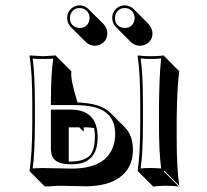

<svg xmlns="http://www.w3.org/2000/svg" viewBox="-20 -640 777 720"><path d="M505.9 -250Q505.9 -369.1 496.1 -429.2L498 -432.1Q516.1 -429.2 545.9 -429.2Q575.7 -429.2 594.2 -432.1L596.2 -429.2L652.3 -372.6Q644 -318.4 642.6 -193.4V-122.6Q642.6 -6.3 652.3 56.6L596.2 0L594.2 2.9L650.4 59.6Q632.3 56.6 602.5 56.6Q572.8 56.6 554.7 59.6L498 2.9L496.1 0Q505.9 -61 505.9 -179.2ZM181.2 -258.8V-255.9H184.1ZM231.9 -571.8Q231.9 -602.1 259.3 -615.7Q269 -620.1 278.8 -620.1Q297.9 -619.1 311.5 -606.4L368.2 -549.8Q381.8 -534.7 382.3 -515.6Q382.3 -484.9 354 -472.2Q344.7 -468.8 335.4 -468.3Q315.9 -469.2 302.2 -481.9L245.6 -538.6Q232.4 -552.7 231.9 -571.8ZM400.9 -571.8Q400.9 -602.1 428.2 -615.7Q438 -620.1 448.2 -620.1Q467.3 -619.1 481 -606.4L537.1 -549.8Q550.8 -534.7 551.8 -515.6Q551.8 -484.9 523.4 -472.2Q514.2 -468.8 504.4 -468.3Q484.9 -469.2 471.2 -481.9L414.6 -538.6Q401.4 -552.7 400.9 -571.8ZM237.8 -34.2Q241.2 -34.2 244.1 -34.2Q306.2 -34.2 324.7 -67.9Q335.9 -89.8 335.9 -126Q335.9 -145.5 333 -159.7Q319.3 -162.1 304.7 -162.6H293.5Q294.4 -153.3 293.9 -146L277.3 -162.6H237.8ZM270.5 -255.9Q356.9 -252.9 393.1 -217.8L449.7 -161.1Q478 -131.3 478.5 -79.6Q478.5 10.7 393.6 43.9Q355.5 58.1 305.7 58.6Q284.7 58.6 251.7 57.6Q218.8 56.6 197.8 56.6L148.4 59.6L91.8 2.9L90.8 0Q100.6 -61 101.1 -179.2V-250Q101.1 -369.1 90.8 -429.2L91.8 -432.1Q93.8 -432.1 141.1 -429.2L189 -432.1L190.9 -429.2L247.6 -372.6Q243.2 -343.3 270 -258.3Q270.5 -256.3 270.5 -255.9ZM411.1 -571.8Q411.1 -545.9 435.5 -537.1Q442.4 -535.2 448.2 -535.2Q474.1 -535.2 482.9 -559.6Q484.9 -566.4 484.9 -571.8Q484.9 -597.2 461.4 -607.4Q454.1 -609.9 448.2 -609.9Q423.3 -609.9 413.6 -585.9Q411.1 -578.6 411.1 -571.8ZM242.2 -571.8Q242.2 -545.9 266.6 -537.1Q273.4 -535.2 278.8 -535.2Q304.7 -535.2 314 -559.6Q315.9 -566.4 315.9 -571.8Q315.9 -597.2 292.5 -607.4Q285.2 -609.9 278.8 -609.9Q253.9 -609.9 244.6 -585.9Q242.2 -578.6 242.2 -571.8ZM170.9 -258.8Q170.9 -362.3 179.7 -420.4Q161.6 -418.9 141.1 -418.9Q118.7 -418.9 102.5 -420.4Q110.8 -361.8 110.8 -250V-179.2Q110.8 -65.9 102.5 -8.3Q119.1 -9.8 141.1 -9.8Q162.6 -9.8 195.8 -8.8Q229 -7.8 249 -7.8Q373.5 -7.8 403.8 -88.9Q411.6 -110.8 412.1 -136.2Q412.1 -223.1 324.2 -240.2Q295.9 -245.6 257.8 -246.1H170.9ZM346.2 -126Q346.2 -35.6 271 -25.4Q259.3 -23.9 244.1 -23.9Q179.7 -23.9 172.4 -64.9Q171.4 -72.3 170.9 -79.1V-229H248Q345.2 -227.5 346.2 -126ZM516.1 -250V-179.2Q516.1 -65.4 507.3 -8.3Q526.9 -10.3 546.1 -10Q565.4 -9.8 584.5 -8.3Q575.7 -69.3 576.2 -179.2V-250Q578.1 -371.6 584.5 -420.9Q564.9 -418.9 545.9 -418.9Q526.4 -418.9 507.3 -420.9Q516.1 -361.8 516.1 -250Z"/></svg>

Font: Linux Biolinum Shadow O
Style: Regular
Weight: 400
Designer: Philipp H. Poll
Foundry: Philipp H. Poll
Version: Version 1.0.4